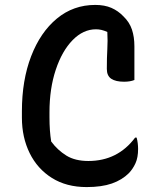

<svg xmlns="http://www.w3.org/2000/svg" viewBox="-20 -740 640 780"><path d="M332 20Q250 20 191 -17Q132 -54 100.5 -118Q69 -182 69 -262V-288Q69 -414 106.5 -511.5Q144 -609 211 -664.5Q278 -720 367 -720Q405 -720 432.5 -708Q460 -696 481 -674Q506 -650 516 -620Q526 -590 526 -552V-415Q509 -408 484 -408Q450 -408 432 -420Q414 -432 414 -460Q414 -507 416 -540.5Q418 -574 416 -610Q403 -616 392 -618.5Q381 -621 370 -621Q318 -621 275 -577Q232 -533 206.5 -456.5Q181 -380 181 -284V-264Q181 -208 188 -165Q214 -130 249.5 -108Q285 -86 339 -86Q458 -86 529 -181H535Q538 -171 539.5 -158.5Q541 -146 541 -135Q541 -100 530.5 -77Q520 -54 504 -37Q476 -9 434.5 5.5Q393 20 332 20Z"/></svg>

Font: Recursive Sn Csl St Med
Style: Regular
Weight: 500
Version: Version 1.079;hotconv 1.0.112;makeotfexe 2.5.65598; ttfautoh